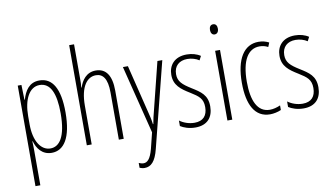

<svg xmlns="http://www.w3.org/2000/svg" viewBox="-93 -976 2499 1435"><g transform="rotate(-10 1157.0 -259.0)"><path d="M235 -539C158 -539 123 -482 104 -416H101L98 -529H70V234H107V-29C107 -59 106 -85 105 -100H108C123 -46 160 10 234 10C327 10 387 -78 387 -270C387 -451 334 -539 235 -539ZM231 -505C313 -505 350 -421 350 -270C350 -89 297 -24 230 -24C157 -24 107 -103 107 -228V-291C107 -416 152 -505 231 -505Z M538 -503V-760H501V0H538V-294C538 -440 592 -504 658 -504C710 -504 744 -465 744 -358V0H781V-366C781 -481 740 -539 663 -539C591 -539 555 -484 538 -432H535C538 -455 538 -472 538 -503Z M868 -529 998 -11 968 110C948 186 923 206 896 206C884 206 870 202 860 197V234C873 239 884 242 898 242C946 242 981 209 1004 116L1167 -529H1130L1038 -160C1031 -134 1025 -109 1018 -70H1015C1012 -89 1012 -100 997 -159L906 -529Z M1460 -127C1460 -213 1411 -244 1345 -285C1281 -325 1250 -352 1250 -407C1250 -470 1291 -505 1352 -505C1384 -505 1418 -495 1441 -479L1457 -510C1429 -529 1392 -539 1353 -539C1260 -539 1214 -481 1214 -408C1214 -329 1264 -293 1331 -252C1390 -215 1422 -193 1422 -128C1422 -63 1389 -26 1324 -26C1282 -26 1240 -41 1211 -63V-21C1236 -5 1275 10 1325 10C1414 10 1460 -43 1460 -127Z M1587 -727C1565 -727 1557 -709 1557 -688C1557 -667 1567 -650 1586 -650C1605 -650 1617 -665 1617 -689C1617 -709 1609 -727 1587 -727ZM1605 -529H1568V0H1605Z M1891 10C1918 10 1951 3 1975 -8V-43C1948 -31 1921 -24 1895 -24C1801 -24 1761 -117 1761 -259C1761 -422 1813 -504 1900 -504C1923 -504 1944 -499 1964 -488L1977 -520C1954 -532 1928 -539 1898 -539C1788 -539 1723 -440 1723 -258C1723 -91 1777 10 1891 10Z M2281 -127C2281 -213 2232 -244 2166 -285C2102 -325 2071 -352 2071 -407C2071 -470 2112 -505 2173 -505C2205 -505 2239 -495 2262 -479L2278 -510C2250 -529 2213 -539 2174 -539C2081 -539 2035 -481 2035 -408C2035 -329 2085 -293 2152 -252C2211 -215 2243 -193 2243 -128C2243 -63 2210 -26 2145 -26C2103 -26 2061 -41 2032 -63V-21C2057 -5 2096 10 2146 10C2235 10 2281 -43 2281 -127Z"/></g></svg>

Font: Noto Sans ExtraCondensed ExtraLight
Style: Regular
Weight: 200
Width: 2
Designer: Monotype Design Team
Foundry: Monotype Imaging Inc.
Version: Version 2.013